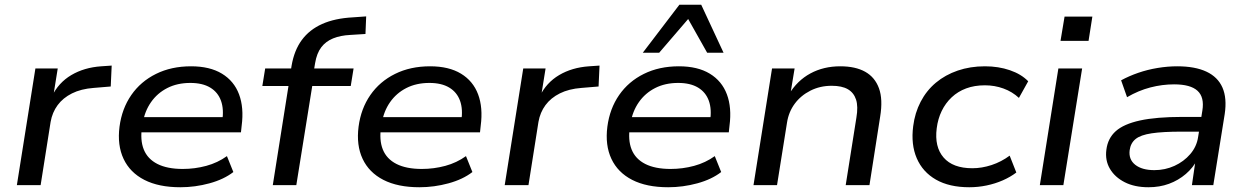

<svg xmlns="http://www.w3.org/2000/svg" viewBox="-20 -779 5252 808"><path d="M51 0 129 -491H223L204 -373H198Q226 -431 280 -463Q334 -495 406 -500L450 -503L446 -415L374 -409Q321 -405 283 -386Q245 -367 222.5 -336.5Q200 -306 193 -266L151 0Z M739 9Q648 9 587.5 -22Q527 -53 500 -110.5Q473 -168 483 -246Q493 -322 532.5 -379Q572 -436 636.5 -468Q701 -500 784 -500Q863 -500 914 -469Q965 -438 986 -382Q1007 -326 997 -250L994 -222H555L564 -286H937L915 -268Q923 -319 910 -355Q897 -391 864.5 -410.5Q832 -430 781 -430Q726 -430 684 -408.5Q642 -387 615.5 -349Q589 -311 581 -262L578 -247Q569 -190 585 -150Q601 -110 642.5 -89Q684 -68 749 -68Q800 -68 848 -81Q896 -94 935 -122L962 -55Q922 -24 861.5 -7.5Q801 9 739 9Z M1128 0 1194 -417H1084L1096 -491H1227L1202 -470L1207 -502Q1218 -567 1250 -610.5Q1282 -654 1335.5 -678Q1389 -702 1465 -706L1521 -710L1518 -636L1454 -632Q1413 -630 1382 -617.5Q1351 -605 1332 -580Q1313 -555 1306 -513L1300 -477L1287 -491H1468L1456 -417H1294L1227 0Z M1745 9Q1654 9 1593.5 -22Q1533 -53 1506 -110.5Q1479 -168 1489 -246Q1499 -322 1538.5 -379Q1578 -436 1642.5 -468Q1707 -500 1790 -500Q1869 -500 1920 -469Q1971 -438 1992 -382Q2013 -326 2003 -250L2000 -222H1561L1570 -286H1943L1921 -268Q1929 -319 1916 -355Q1903 -391 1870.5 -410.5Q1838 -430 1787 -430Q1732 -430 1690 -408.5Q1648 -387 1621.5 -349Q1595 -311 1587 -262L1584 -247Q1575 -190 1591 -150Q1607 -110 1648.5 -89Q1690 -68 1755 -68Q1806 -68 1854 -81Q1902 -94 1941 -122L1968 -55Q1928 -24 1867.5 -7.5Q1807 9 1745 9Z M2104 0 2182 -491H2276L2257 -373H2251Q2279 -431 2333 -463Q2387 -495 2459 -500L2503 -503L2499 -415L2427 -409Q2374 -405 2336 -386Q2298 -367 2275.5 -336.5Q2253 -306 2246 -266L2204 0Z M2792 9Q2701 9 2640.5 -22Q2580 -53 2553 -110.5Q2526 -168 2536 -246Q2546 -322 2585.5 -379Q2625 -436 2689.5 -468Q2754 -500 2837 -500Q2916 -500 2967 -469Q3018 -438 3039 -382Q3060 -326 3050 -250L3047 -222H2608L2617 -286H2990L2968 -268Q2976 -319 2963 -355Q2950 -391 2917.5 -410.5Q2885 -430 2834 -430Q2779 -430 2737 -408.5Q2695 -387 2668.5 -349Q2642 -311 2634 -262L2631 -247Q2622 -190 2638 -150Q2654 -110 2695.5 -89Q2737 -68 2802 -68Q2853 -68 2901 -81Q2949 -94 2988 -122L3015 -55Q2975 -24 2914.5 -7.5Q2854 9 2792 9ZM2685 -557 2839 -759H2931L3025 -557H2956L2876 -699L2754 -557Z M3151 0 3229 -491H3324L3306 -382H3300Q3335 -440 3390.5 -470Q3446 -500 3516 -500Q3580 -500 3621 -477Q3662 -454 3679 -407.5Q3696 -361 3684 -288L3639 0H3539L3584 -284Q3592 -331 3582.5 -360Q3573 -389 3548 -403.5Q3523 -418 3480 -418Q3431 -418 3390.5 -397.5Q3350 -377 3324.5 -342.5Q3299 -308 3292 -263L3250 0Z M4059 9Q3975 9 3919 -23Q3863 -55 3838 -113Q3813 -171 3823 -248Q3830 -304 3854.5 -351Q3879 -398 3918.5 -431Q3958 -464 4010.5 -482Q4063 -500 4125 -500Q4182 -500 4230 -483.5Q4278 -467 4307 -437L4268 -367Q4240 -393 4203 -406.5Q4166 -420 4125 -420Q4081 -420 4046 -407Q4011 -394 3985 -369.5Q3959 -345 3943 -312Q3927 -279 3922 -239Q3912 -161 3951 -116Q3990 -71 4072 -71Q4112 -71 4153 -84.5Q4194 -98 4229 -124L4257 -53Q4232 -34 4200 -20Q4168 -6 4132 1.5Q4096 9 4059 9Z M4443 -607 4460 -709H4577L4561 -607ZM4356 0 4434 -491H4534L4455 0Z M4813 9Q4755 9 4713.5 -12Q4672 -33 4651 -68.5Q4630 -104 4636 -149Q4642 -197 4675.5 -227Q4709 -257 4777.5 -272Q4846 -287 4956 -287H5051L5041 -225H4953Q4873 -225 4826.5 -218Q4780 -211 4759 -194Q4738 -177 4734 -147Q4729 -108 4757.5 -85.5Q4786 -63 4838 -63Q4883 -63 4922.5 -81Q4962 -99 4989 -130.5Q5016 -162 5022 -202L5040 -314Q5049 -370 5019.5 -397Q4990 -424 4921 -424Q4871 -424 4821 -411Q4771 -398 4723 -370L4698 -441Q4731 -459 4770 -472.5Q4809 -486 4851.5 -493Q4894 -500 4934 -500Q5009 -500 5057 -477.5Q5105 -455 5124.5 -410.5Q5144 -366 5134 -299L5086 0H4996L5012 -110H5020Q5002 -74 4970.5 -47Q4939 -20 4899.5 -5.5Q4860 9 4813 9Z"/></svg>

Font: Nunito Sans 10pt SemiExpanded Medium
Style: Italic
Weight: 500
Width: 6
Italic angle: -9°
Designer: Vernon Adams
Foundry: Vernon Adams
Version: Version 3.101;gftools[0.9.27]